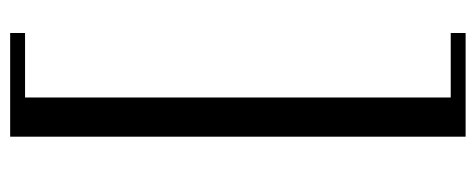

<svg xmlns="http://www.w3.org/2000/svg" viewBox="-306 -466 958 387"><g transform="rotate(-90 173.5 -273.0)"><path d="M300 186V156H170V-702H300V-732H91V186Z"/></g></svg>

Font: STIX Two Text
Style: Regular
Weight: 400
Designer: Ross Mills, John Hudson & Paul Hanslow, Tiro Typeworks Ltd; with prior portions MicroPress Inc., and Coen Hoffman.
Foundry: Tiro Typeworks Ltd
Version: Version 2.13 b171